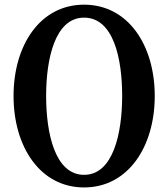

<svg xmlns="http://www.w3.org/2000/svg" viewBox="-20 -792 720 822"><path d="M340 10.5C528.5 10.5 642.5 -164 642.5 -381C642.5 -598.5 528.5 -772 340 -772C151.5 -772 38 -598.5 38 -381C38 -164 151.5 10.5 340 10.5ZM340 -43.5C215.5 -43.5 177.5 -221 177.5 -381C177.5 -540.5 215.5 -716.5 340 -716.5C466 -716.5 503 -541 503 -382C503 -221 464.5 -43.5 340 -43.5Z"/></svg>

Font: Libre Caslon Condensed SemiBold
Style: Regular
Weight: 600
Designer: Pablo Impallari, Rodrigo Fuenzalida, Katja Schimmel, Ertekin Erdin
Foundry: Pablo Impallari, Rodrigo Fuenzalida
Version: Version 2.000;gftools[0.9.33]